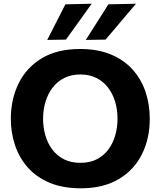

<svg xmlns="http://www.w3.org/2000/svg" viewBox="-20 -988 854 1021"><path d="M410.5 13.3Q314 13.3 243.5 -16.3Q173 -46 127.4 -97.8Q81.9 -149.6 59.8 -216.1Q37.6 -282.7 37.6 -356.1Q37.6 -459.9 78.8 -544.1Q120 -628.3 201.9 -677.9Q283.7 -727.5 406 -727.5Q499.1 -727.5 568.6 -698.8Q638 -670.1 684.3 -619.1Q730.5 -568.1 753.4 -501Q776.4 -433.9 776.4 -356.8Q776.4 -250.5 734.3 -166.9Q692.2 -83.3 610.6 -35Q528.9 13.3 410.5 13.3ZM407.9 -122.1Q457.7 -122.1 494.5 -140.9Q531.3 -159.7 555.9 -192.6Q580.5 -225.5 592.7 -267.8Q604.9 -310 604.9 -356.8Q604.9 -406.3 591.7 -449.1Q578.4 -491.9 553.2 -524Q527.9 -556 491.4 -574Q454.9 -592 407.9 -592Q359.3 -592 322.2 -573.5Q285.1 -554.9 260 -522.2Q234.9 -489.6 222 -447.1Q209.1 -404.6 209.1 -356.8Q209.1 -309.4 221.5 -267.1Q233.9 -224.8 258.7 -192.1Q283.5 -159.4 320.8 -140.7Q358.1 -122.1 407.9 -122.1ZM436.2 -775.7Q466.3 -823 496.5 -870.4Q526.6 -917.8 556.4 -965L703.1 -968.1Q675.2 -935.2 647.9 -903Q620.6 -870.7 594 -839.3Q567.3 -807.9 541.3 -777.4ZM231.2 -775.7Q255.5 -823.4 279.5 -870.5Q303.5 -917.6 327.7 -965L467.4 -968.1Q444 -935.2 420.9 -903Q397.7 -870.7 375.2 -839.3Q352.6 -807.9 330.6 -777.4Z"/></svg>

Font: Commissioner Thin
Style: Regular
Weight: 100
Designer: Kostas Bartsokas
Foundry: Kostas Bartsokas
Version: Version 1.001;gftools[0.9.23]